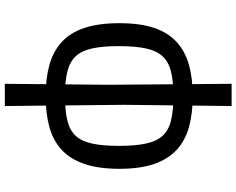

<svg xmlns="http://www.w3.org/2000/svg" viewBox="-112 -685 979 795"><g transform="rotate(90 377.5 -287.5)"><path d="M377 13Q305 13 249 -2.5Q193 -18 154 -53.5Q115 -89 95.5 -148Q76 -207 76 -292Q76 -378 95.5 -436Q115 -494 154 -529.5Q193 -565 249 -580.5Q305 -596 377 -596Q450 -596 506 -580.5Q562 -565 600.5 -529.5Q639 -494 659 -436Q679 -378 679 -292Q679 -207 659 -148Q639 -89 600.5 -53.5Q562 -18 506 -2.5Q450 13 377 13ZM377 -67Q439 -67 479.5 -77Q520 -87 542.5 -111.5Q565 -136 574.5 -179.5Q584 -223 584 -290Q584 -358 574.5 -402Q565 -446 542.5 -471Q520 -496 479.5 -506Q439 -516 377 -516Q316 -516 276 -506Q236 -496 213 -471Q190 -446 180.5 -402Q171 -358 171 -290Q171 -223 180.5 -179.5Q190 -136 213 -111.5Q236 -87 276 -77Q316 -67 377 -67ZM327 182 331 -244 327 -757H419L414 -313L419 182Z"/></g></svg>

Font: Ruda Medium
Style: Regular
Weight: 500
Version: Version 2.001